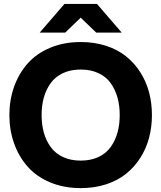

<svg xmlns="http://www.w3.org/2000/svg" viewBox="-20 -946 822 978"><path d="M391.1 12.2Q305.2 12.2 235.4 -17.1Q165.5 -46.4 120.6 -97.4Q75.7 -148.4 51.8 -215.6Q27.8 -282.7 27.8 -359.9Q27.8 -437 51.8 -504.2Q75.7 -571.3 120.6 -622.3Q165.5 -673.3 235.4 -702.6Q305.2 -731.9 391.1 -731.9Q460.4 -731.9 519.5 -712.9Q578.6 -693.8 621.3 -659.7Q664.1 -625.5 694.1 -578.9Q724.1 -532.2 739 -476.8Q753.9 -421.4 753.9 -359.9Q753.9 -298.3 739 -242.9Q724.1 -187.5 694.1 -140.9Q664.1 -94.2 621.3 -60.1Q578.6 -25.9 519.5 -6.8Q460.4 12.2 391.1 12.2ZM182.1 -779.8 308.1 -925.8H474.1L600.1 -779.8H470.2L391.1 -856L312 -779.8ZM203.4 -449.5Q191.9 -408.7 191.9 -359.9Q191.9 -311 203.4 -270.3Q214.8 -229.5 238.3 -197Q261.7 -164.6 300.8 -146.2Q339.8 -127.9 391.1 -127.9Q442.4 -127.9 481.4 -146.2Q520.5 -164.6 543.7 -197Q566.9 -229.5 578.4 -270.3Q589.8 -311 589.8 -359.9Q589.8 -408.7 578.4 -449.5Q566.9 -490.2 543.7 -522.7Q520.5 -555.2 481.4 -573.5Q442.4 -591.8 391.1 -591.8Q339.8 -591.8 300.8 -573.5Q261.7 -555.2 238.3 -522.7Q214.8 -490.2 203.4 -449.5Z"/></svg>

Font: Aspekta 400
Style: Bold
Weight: 700
Designer: Ivo Dolenc
Version: Version 2.000